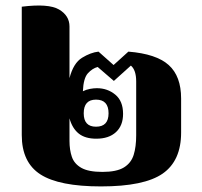

<svg xmlns="http://www.w3.org/2000/svg" viewBox="-20 -656 725 688"><path d="M342 12Q192 12 125 -31Q58 -74 58 -172V-632Q154 -644 191.5 -622Q229 -600 229 -561V-376Q243 -430 274 -449Q305 -468 333 -471L387 -423L440 -471Q540 -463 584.5 -423Q629 -383 629 -303V-181Q629 -80 563 -34Q497 12 342 12ZM229 -151Q229 -119 237.5 -94Q246 -69 271.5 -54.5Q297 -40 347 -40Q398 -40 424 -56Q450 -72 459 -101Q468 -130 468 -171V-364Q468 -405 449 -421L388 -366L330 -416Q311 -411 295 -393.5Q279 -376 277 -329Q289 -335 302.5 -337.5Q316 -340 327 -340Q365 -340 393 -317Q421 -294 421 -248Q421 -206 395.5 -182.5Q370 -159 325 -159Q285 -159 262 -177.5Q239 -196 229 -232ZM324 -202Q369 -202 369 -250Q369 -299 324 -299Q280 -299 280 -250Q280 -202 324 -202Z"/></svg>

Font: Noto Serif Thai SemiCondensed Black
Style: Regular
Weight: 900
Width: 4
Designer: Monotype Design Team
Foundry: Monotype Imaging Inc.
Version: Version 2.002; ttfautohint (v1.8.4.7-5d5b)